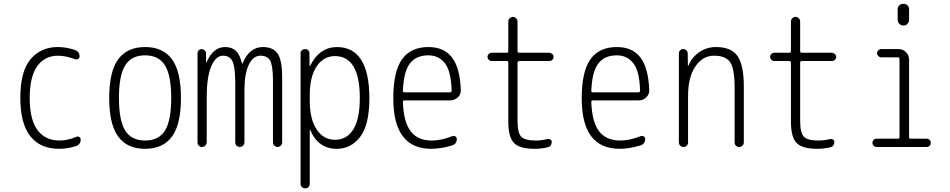

<svg xmlns="http://www.w3.org/2000/svg" viewBox="-20 -780 5040 1019"><path d="M293 9.8Q193.4 9.8 140.6 -57.6Q87.9 -125 87.9 -259.8Q87.9 -402.3 142.6 -466.3Q197.3 -530.3 286.1 -530.3Q333 -530.3 377.9 -514.6Q402.3 -505.9 402.3 -480.5Q402.3 -471.7 394.5 -467.3Q386.7 -462.9 377.9 -465.8Q333 -483.4 289.1 -484.4Q216.8 -484.4 177.2 -428.2Q137.7 -372.1 137.7 -259.8Q137.7 -144.5 179.2 -89.4Q220.7 -34.2 295.9 -34.2Q338.9 -34.2 384.8 -53.7Q392.6 -57.6 400.4 -53.2Q408.2 -48.8 408.2 -40Q408.2 -13.7 383.8 -4.9Q338.9 9.8 293 9.8Z M855.5 -433.1Q822.3 -486.3 750 -486.3Q677.7 -486.3 644.5 -433.1Q611.3 -379.9 611.3 -259.8Q611.3 -139.6 644.5 -86.9Q677.7 -34.2 750 -34.2Q822.3 -34.2 855.5 -86.9Q888.7 -139.6 888.7 -259.8Q888.7 -379.9 855.5 -433.1ZM893.1 -55.7Q845.7 9.8 750 9.8Q654.3 9.8 606.9 -55.7Q559.6 -121.1 559.6 -260.3Q559.6 -399.4 606.9 -464.8Q654.3 -530.3 750 -530.3Q845.7 -530.3 893.1 -464.8Q940.4 -399.4 940.4 -260.3Q940.4 -121.1 893.1 -55.7Z M1028.3 -25.4V-498Q1028.3 -506.8 1034.7 -513.2Q1041 -519.5 1049.8 -519.5Q1058.6 -519.5 1065.9 -513.2Q1073.2 -506.8 1073.2 -498L1074.2 -448.2Q1074.2 -447.3 1075.2 -447.3Q1076.2 -447.3 1076.2 -449.2Q1110.4 -530.3 1174.8 -530.3Q1210.9 -530.3 1231.9 -510.3Q1252.9 -490.2 1264.6 -443.4Q1264.6 -442.4 1266.6 -442.4Q1267.6 -442.4 1267.6 -443.4Q1302.7 -530.3 1375 -530.3Q1430.7 -530.3 1454.1 -494.6Q1477.5 -459 1477.5 -370.1V-24.4Q1477.5 -14.6 1470.2 -7.3Q1462.9 0 1453.1 0Q1443.4 0 1436 -6.8Q1428.7 -13.7 1428.7 -24.4V-360.4Q1427.7 -434.6 1413.1 -459.5Q1398.4 -484.4 1362.3 -484.4Q1324.2 -484.4 1300.8 -437Q1277.3 -389.6 1277.3 -299.8V-24.4Q1277.3 -14.6 1270 -7.3Q1262.7 0 1252.9 0Q1243.2 0 1235.8 -6.8Q1228.5 -13.7 1228.5 -24.4V-349.6Q1227.5 -428.7 1212.9 -456.5Q1198.2 -484.4 1164.1 -484.4Q1125 -484.4 1101.1 -427.7Q1077.1 -371.1 1077.1 -264.6V-25.4Q1077.1 -14.6 1069.3 -7.3Q1061.5 0 1051.8 0Q1042 0 1035.2 -6.8Q1028.3 -13.7 1028.3 -25.4Z M1624 -275.4V-245.1Q1624 -147.5 1660.6 -92.8Q1697.3 -38.1 1757.8 -38.1Q1821.3 -38.1 1855.5 -93.8Q1889.6 -149.4 1889.6 -259.8Q1889.6 -481.4 1757.8 -482.4Q1697.3 -482.4 1660.6 -427.7Q1624 -373 1624 -275.4ZM1575.2 195.3V-497.1Q1575.2 -506.8 1582 -513.2Q1588.9 -519.5 1599.1 -519.5Q1609.4 -519.5 1615.7 -513.2Q1622.1 -506.8 1622.1 -497.1L1623 -429.7Q1623 -428.7 1624 -428.7Q1626 -428.7 1626 -430.7Q1674.8 -529.3 1767.6 -530.3Q1939.5 -530.3 1940.4 -259.8Q1940.4 -117.2 1891.6 -53.7Q1842.8 9.8 1767.6 9.8Q1668.9 9.8 1627 -88.9Q1627 -90.8 1626 -90.8Q1624 -90.8 1624 -89.8V195.3Q1624 206.1 1617.2 212.9Q1610.4 219.7 1600.1 219.7Q1589.8 219.7 1582.5 212.9Q1575.2 206.1 1575.2 195.3Z M2253.9 -486.3Q2187.5 -486.3 2154.8 -442.4Q2122.1 -398.4 2118.2 -297.9Q2118.2 -290 2126 -290H2368.2Q2377 -290 2377 -298.8Q2374 -402.3 2341.3 -444.3Q2308.6 -486.3 2253.9 -486.3ZM2268.6 9.8Q2066.4 9.8 2067.4 -259.8Q2067.4 -399.4 2113.3 -464.8Q2159.2 -530.3 2253.9 -530.3Q2335.9 -530.3 2378.4 -475.6Q2420.9 -420.9 2425.8 -302.7Q2426.8 -279.3 2409.7 -263.2Q2392.6 -247.1 2369.1 -247.1H2126Q2118.2 -247.1 2118.2 -238.3Q2122.1 -131.8 2159.7 -83Q2197.3 -34.2 2271.5 -34.2Q2322.3 -34.2 2380.9 -57.6Q2388.7 -60.5 2396.5 -56.2Q2404.3 -51.8 2404.3 -43Q2404.3 -16.6 2380.9 -8.8Q2320.3 9.8 2268.6 9.8Z M2589.8 -456.1Q2581.1 -456.1 2574.2 -462.4Q2567.4 -468.8 2567.4 -478Q2567.4 -487.3 2574.2 -493.7Q2581.1 -500 2589.8 -500H2668.9Q2677.7 -500 2677.7 -508.8V-665Q2677.7 -675.8 2685.1 -683.1Q2692.4 -690.4 2702.1 -690.4Q2711.9 -690.4 2719.2 -683.1Q2726.6 -675.8 2726.6 -665V-508.8Q2726.6 -500 2736.3 -500H2894.5Q2903.3 -500 2910.6 -493.7Q2918 -487.3 2918 -478Q2918 -468.8 2911.1 -462.4Q2904.3 -456.1 2894.5 -456.1H2736.3Q2727.5 -456.1 2726.6 -447.3V-139.6Q2726.6 -75.2 2746.1 -54.7Q2765.6 -34.2 2823.2 -34.2Q2852.5 -34.2 2885.7 -42Q2893.6 -43.9 2900.9 -39.6Q2908.2 -35.2 2908.2 -27.3Q2908.2 -2.9 2885.7 2Q2850.6 9.8 2818.4 9.8Q2738.3 9.8 2708 -21Q2677.7 -51.8 2677.7 -134.8V-447.3Q2677.7 -456.1 2668.9 -456.1Z M3253.9 -486.3Q3187.5 -486.3 3154.8 -442.4Q3122.1 -398.4 3118.2 -297.9Q3118.2 -290 3126 -290H3368.2Q3377 -290 3377 -298.8Q3374 -402.3 3341.3 -444.3Q3308.6 -486.3 3253.9 -486.3ZM3268.6 9.8Q3066.4 9.8 3067.4 -259.8Q3067.4 -399.4 3113.3 -464.8Q3159.2 -530.3 3253.9 -530.3Q3335.9 -530.3 3378.4 -475.6Q3420.9 -420.9 3425.8 -302.7Q3426.8 -279.3 3409.7 -263.2Q3392.6 -247.1 3369.1 -247.1H3126Q3118.2 -247.1 3118.2 -238.3Q3122.1 -131.8 3159.7 -83Q3197.3 -34.2 3271.5 -34.2Q3322.3 -34.2 3380.9 -57.6Q3388.7 -60.5 3396.5 -56.2Q3404.3 -51.8 3404.3 -43Q3404.3 -16.6 3380.9 -8.8Q3320.3 9.8 3268.6 9.8Z M3607.4 0Q3597.7 0 3590.3 -6.8Q3583 -13.7 3583 -25.4V-496.1Q3583 -505.9 3589.4 -512.7Q3595.7 -519.5 3606 -519.5Q3616.2 -519.5 3623 -512.7Q3629.9 -505.9 3629.9 -496.1L3630.9 -430.7Q3630.9 -429.7 3631.8 -429.7Q3632.8 -429.7 3632.8 -430.7Q3652.3 -476.6 3691.4 -503.4Q3730.5 -530.3 3780.3 -530.3Q3860.4 -530.3 3894 -482.9Q3927.7 -435.5 3927.7 -320.3V-24.4Q3927.7 -14.6 3920.4 -7.3Q3913.1 0 3902.8 0Q3892.6 0 3885.7 -6.8Q3878.9 -13.7 3878.9 -24.4V-310.5Q3878.9 -416 3855 -450.2Q3831.1 -484.4 3770 -484.4Q3709 -484.4 3670.4 -427.2Q3631.8 -370.1 3631.8 -271.5V-25.4Q3631.8 -14.6 3625 -7.3Q3618.2 0 3607.4 0Z M4089.8 -456.1Q4081.1 -456.1 4074.2 -462.4Q4067.4 -468.8 4067.4 -478Q4067.4 -487.3 4074.2 -493.7Q4081.1 -500 4089.8 -500H4168.9Q4177.7 -500 4177.7 -508.8V-665Q4177.7 -675.8 4185.1 -683.1Q4192.4 -690.4 4202.1 -690.4Q4211.9 -690.4 4219.2 -683.1Q4226.6 -675.8 4226.6 -665V-508.8Q4226.6 -500 4236.3 -500H4394.5Q4403.3 -500 4410.6 -493.7Q4418 -487.3 4418 -478Q4418 -468.8 4411.1 -462.4Q4404.3 -456.1 4394.5 -456.1H4236.3Q4227.5 -456.1 4226.6 -447.3V-139.6Q4226.6 -75.2 4246.1 -54.7Q4265.6 -34.2 4323.2 -34.2Q4352.5 -34.2 4385.7 -42Q4393.6 -43.9 4400.9 -39.6Q4408.2 -35.2 4408.2 -27.3Q4408.2 -2.9 4385.7 2Q4350.6 9.8 4318.4 9.8Q4238.3 9.8 4208 -21Q4177.7 -51.8 4177.7 -134.8V-447.3Q4177.7 -456.1 4168.9 -456.1Z M4631.8 0Q4623 0 4616.7 -6.3Q4610.4 -12.7 4610.4 -22Q4610.4 -31.2 4616.7 -37.6Q4623 -43.9 4631.8 -43.9H4746.1Q4753.9 -43.9 4753.9 -51.8V-466.8Q4753.9 -475.6 4746.1 -475.6H4657.2Q4648.4 -475.6 4641.6 -482.4Q4634.8 -489.3 4634.8 -498Q4634.8 -506.8 4641.6 -513.2Q4648.4 -519.5 4657.2 -519.5H4749Q4772.5 -519.5 4788.6 -502.9Q4804.7 -486.3 4804.7 -462.9V-51.8Q4804.7 -43.9 4814.5 -43.9H4898.4Q4907.2 -43.9 4913.6 -37.6Q4919.9 -31.2 4919.9 -22Q4919.9 -12.7 4913.6 -6.3Q4907.2 0 4898.4 0ZM4744.1 -730.5Q4744.1 -743.2 4752.9 -751.5Q4761.7 -759.8 4774.9 -759.8Q4788.1 -759.8 4796.4 -751.5Q4804.7 -743.2 4804.7 -730.5V-675.8Q4804.7 -663.1 4796.4 -653.8Q4788.1 -644.5 4774.9 -644.5Q4761.7 -644.5 4752.9 -653.8Q4744.1 -663.1 4744.1 -675.8Z"/></svg>

Font: Rounded Mgen+ 1m light
Style: Regular
Weight: 200
Designer: [Source Han Sans]
Ryoko NISHIZUKA  (kana & ideographs); Paul D. Hunt (Latin, Greek & Cyrillic); Wenlong ZHANG  (bopomofo
Version: Version 1.059.20150602